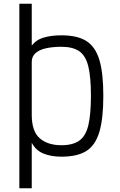

<svg xmlns="http://www.w3.org/2000/svg" viewBox="-20 -820 640 1022"><path d="M83 182V-800H149V-577Q172 -608 212.5 -620Q253 -632 307 -632Q392 -632 440 -601.5Q488 -571 509 -501Q530 -431 530 -310Q530 -189 509 -118Q488 -47 440 -16.5Q392 14 307 14Q252 14 211.5 -2.5Q171 -19 149 -60V182ZM307 -47Q367 -47 401.5 -71Q436 -95 450 -152.5Q464 -210 464 -310Q464 -410 450 -467Q436 -524 401.5 -547.5Q367 -571 307 -571Q263 -571 227 -563.5Q191 -556 170 -538Q149 -520 149 -491V-209Q149 -121 191.5 -84Q234 -47 307 -47Z"/></svg>

Font: Victor Mono Thin Light
Style: Regular
Weight: 300
Monospace: yes
Version: Version 1.561;gftools[0.9.30]